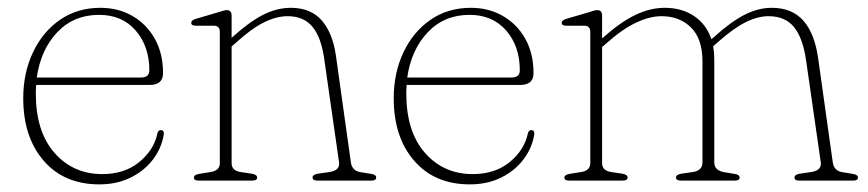

<svg xmlns="http://www.w3.org/2000/svg" viewBox="-20 -474 2278 504"><path d="M408 -282Q408 -251 372.5 -251H75Q74 -240.5 74 -229Q74 -128.5 123 -72.8Q172 -17 248.5 -17Q306.5 -17 345 -48.2Q383.5 -79.5 393 -123Q395 -132.5 402 -132.5Q411 -132.5 410 -121.5Q404.5 -86 382 -56Q359.5 -26 323.2 -8Q287 10 241 10Q148.5 10 94.8 -52Q41 -114 41 -216Q41 -282.5 66.5 -336.5Q92 -390.5 137.5 -422Q183 -453.5 243.5 -453.5Q290.5 -453.5 327.8 -432Q365 -410.5 386.5 -372Q408 -333.5 408 -282ZM240 -435Q173.5 -435 130.2 -389.2Q87 -343.5 76.5 -270.5H350Q372 -270.5 372 -289.5Q372 -352.5 336.2 -393.8Q300.5 -435 240 -435Z M588 -433V-374.5L589.5 -376Q633.5 -416 670 -434.8Q706.5 -453.5 743.5 -453.5Q795.5 -453.5 824.5 -420.5Q853.5 -387.5 862 -326.5L901 -48Q904 -25.5 927 -22L954.5 -17.5Q967.5 -15.5 967.5 -8Q967.5 0 955.5 0H813Q800.5 0 800.5 -8Q800.5 -15.5 814 -18L845.5 -22.5Q873 -27 870 -48L831 -320Q823 -376.5 800 -404Q777 -431.5 735 -431.5Q705.5 -431.5 672.8 -415.2Q640 -399 599.5 -362L588 -352V-45.5Q588 -26.5 611 -22.5L641.5 -18Q655 -15.5 655 -8Q655 0 642.5 0H500.5Q489 0 489 -8Q489 -15 502 -17.5L533.5 -22.5Q557 -26.5 557 -45.5V-390Q557 -406.5 541.5 -406.5H494Q482 -406.5 482 -414Q482 -421 494 -424.5L553.5 -442Q561 -444.5 566.5 -446Q572 -447.5 575 -447.5Q588 -447.5 588 -433Z M1380.5 -282Q1380.5 -251 1345 -251H1047.5Q1046.5 -240.5 1046.5 -229Q1046.5 -128.5 1095.5 -72.8Q1144.5 -17 1221 -17Q1279 -17 1317.5 -48.2Q1356 -79.5 1365.5 -123Q1367.5 -132.5 1374.5 -132.5Q1383.5 -132.5 1382.5 -121.5Q1377 -86 1354.5 -56Q1332 -26 1295.8 -8Q1259.5 10 1213.5 10Q1121 10 1067.2 -52Q1013.5 -114 1013.5 -216Q1013.5 -282.5 1039 -336.5Q1064.5 -390.5 1110 -422Q1155.5 -453.5 1216 -453.5Q1263 -453.5 1300.2 -432Q1337.5 -410.5 1359 -372Q1380.5 -333.5 1380.5 -282ZM1212.5 -435Q1146 -435 1102.8 -389.2Q1059.5 -343.5 1049 -270.5H1322.5Q1344.5 -270.5 1344.5 -289.5Q1344.5 -352.5 1308.8 -393.8Q1273 -435 1212.5 -435Z M1560.5 -433V-373L1561.5 -374Q1608 -415.5 1647.2 -434.5Q1686.5 -453.5 1725 -453.5Q1769.5 -453.5 1801.8 -432Q1834 -410.5 1847.5 -371L1854.5 -377Q1898 -416.5 1934 -435Q1970 -453.5 2006 -453.5Q2059 -453.5 2088.8 -419.8Q2118.5 -386 2127.5 -322L2166 -48Q2169 -25.5 2191.5 -22L2219 -17.5Q2232 -15.5 2232 -8Q2232 0 2220.5 0H2077.5Q2065.5 0 2065.5 -8Q2065.5 -15.5 2079 -18L2110 -22.5Q2137.5 -27 2134.5 -48L2096 -315.5Q2087.5 -374.5 2064.2 -403Q2041 -431.5 1997 -431.5Q1969 -431.5 1937 -415.5Q1905 -399.5 1864.5 -363.5L1852 -352.5Q1855 -336.5 1855 -319.5V-48Q1855 -26.5 1881 -22L1908.5 -17.5Q1921.5 -15.5 1921.5 -8Q1921.5 0 1909.5 0H1767Q1754.5 0 1754.5 -8Q1754.5 -15.5 1768 -18L1799.5 -22.5Q1824 -26.5 1824 -48V-312.5Q1824 -372 1794 -401.8Q1764 -431.5 1716.5 -431.5Q1685.5 -431.5 1649.5 -414.5Q1613.5 -397.5 1571.5 -360L1560.5 -350.5V-45.5Q1560.5 -26.5 1583.5 -22.5L1614 -18Q1627.5 -15.5 1627.5 -8Q1627.5 0 1615 0H1473Q1461.5 0 1461.5 -8Q1461.5 -15 1474.5 -17.5L1506 -22.5Q1529.5 -26.5 1529.5 -45.5V-390Q1529.5 -406.5 1514 -406.5H1466.5Q1454.5 -406.5 1454.5 -414Q1454.5 -421 1466.5 -424.5L1526 -442Q1533.5 -444.5 1539 -446Q1544.5 -447.5 1547.5 -447.5Q1560.5 -447.5 1560.5 -433Z"/></svg>

Font: Fraunces 72pt S050 Thin
Style: Regular
Weight: 100
Version: Version 1.000; ttfautohint (v1.8.3)